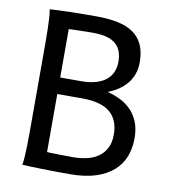

<svg xmlns="http://www.w3.org/2000/svg" viewBox="-81 -790 789 867"><g transform="rotate(10 313.5 -356.5)"><path d="M85.4 -151.9V-558.1Q85.4 -592.3 84.7 -621.8Q84 -651.4 82.5 -674.8Q81.1 -698.2 78.1 -712.9Q94.2 -713.9 118.2 -714.8Q142.1 -715.8 170.7 -716.6Q199.2 -717.3 230.7 -717.5Q262.2 -717.8 293 -717.8Q347.2 -717.8 389.6 -709Q432.1 -700.2 460.9 -680.2Q489.7 -660.2 504.9 -627.4Q520 -594.7 520 -546.9Q520 -516.1 510.7 -491.5Q501.5 -466.8 485.1 -447.5Q468.8 -428.2 447 -414.1Q425.3 -399.9 400.4 -390.6Q428.7 -383.3 456.5 -370.4Q484.4 -357.4 506.6 -335.9Q528.8 -314.5 542.7 -282.5Q556.6 -250.5 556.6 -205.1Q556.6 -160.6 542.2 -122.3Q527.8 -84 496.3 -55.7Q464.8 -27.3 415.3 -11.2Q365.7 4.9 295.4 4.9Q258.3 4.9 223.4 4.4Q188.5 3.9 159.4 3.2Q130.4 2.4 109.1 1.7Q87.9 1 78.1 0Q81.1 -14.6 82.5 -37.6Q84 -60.5 84.7 -89.4Q85.4 -118.2 85.4 -151.9ZM178.2 -75.7Q185.1 -75.2 196.8 -74.7Q208.5 -74.2 224.1 -74Q239.7 -73.7 258.5 -73.5Q277.3 -73.2 297.9 -73.2Q329.1 -73.2 358.6 -79.6Q388.2 -85.9 410.9 -101.1Q433.6 -116.2 447.5 -141.6Q461.4 -167 461.4 -205.1Q461.4 -272.9 420.2 -307.4Q378.9 -341.8 293 -341.8H178.2ZM178.2 -417.5H273.4Q312.5 -417.5 341.1 -425.8Q369.6 -434.1 388.2 -449.2Q406.7 -464.4 415.8 -485.6Q424.8 -506.8 424.8 -532.2Q424.8 -559.6 417.2 -580.1Q409.7 -600.6 393.3 -614.5Q377 -628.4 350.8 -635.3Q324.7 -642.1 288.1 -642.1Q273.9 -642.1 257.8 -641.8Q241.7 -641.6 226.6 -641.1Q211.4 -640.6 198.7 -640.4Q186 -640.1 178.2 -639.6Z"/></g></svg>

Font: Andika Am
Style: Regular
Weight: 400
Designer: Victor Gaultney, Annie Olsen, Julie Remington, Don Collingsworth, Eric Hays, Becca Hirsbrunner
Foundry: SIL International
Version: Version 5.000